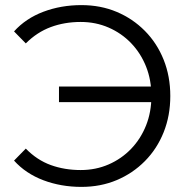

<svg xmlns="http://www.w3.org/2000/svg" viewBox="-20 -726 746 752"><path d="M211 -326V-387H598V-326ZM299 -706Q374 -706 437 -679.5Q500 -653 547.5 -605Q595 -557 621 -492Q647 -427 647 -350Q647 -273 621 -208Q595 -143 547.5 -95Q500 -47 437 -20.5Q374 6 299 6Q219 6 150 -20Q81 -46 35 -97L81 -144Q125 -99 179 -79.5Q233 -60 296 -60Q355 -60 405.5 -82Q456 -104 493.5 -143Q531 -182 552 -234.5Q573 -287 573 -350Q573 -413 552 -465.5Q531 -518 493.5 -557Q456 -596 405.5 -618Q355 -640 296 -640Q233 -640 179 -620Q125 -600 81 -556L35 -603Q81 -654 150 -680Q219 -706 299 -706Z"/></svg>

Font: MOST Montserrat
Style: Regular
Weight: 400
Designer: Julieta Ulanovsky
Foundry: Julieta Ulanovsky
Version: Version 8.000;March 11, 2024;FontCreator 15.0.0.2926 64-bit